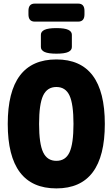

<svg xmlns="http://www.w3.org/2000/svg" viewBox="-20 -1038 624 1066"><path d="M293 8Q23 8 23 -350Q23 -708 293 -708Q562 -708 562 -350Q562 8 293 8ZM293 -145Q344 -145 366 -192.5Q388 -240 388 -350Q388 -460 366 -507.5Q344 -555 293 -555Q242 -555 219.5 -507.5Q197 -460 197 -350Q197 -240 219.5 -192.5Q242 -145 293 -145ZM293 -740Q248 -740 227.5 -749.5Q207 -759 207 -777V-845Q207 -863 227.5 -872.5Q248 -882 293 -882Q339 -882 359 -872.5Q379 -863 379 -845V-777Q379 -759 359 -749.5Q339 -740 293 -740ZM173 -918Q138 -918 138 -958V-978Q138 -1018 173 -1018H414Q449 -1018 449 -978V-958Q449 -918 414 -918Z"/></svg>

Font: Asap Condensed ExtraBold
Style: Regular
Weight: 800
Width: 3
Designer: Pablo Cosgaya
Foundry: Omnibus-Type
Version: Version 3.001; ttfautohint (v1.8.4.7-5d5b)